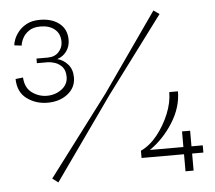

<svg xmlns="http://www.w3.org/2000/svg" viewBox="-45 -613 743 662"><g transform="rotate(-5 326.5 -282.0)"><path d="M118 -277Q78 -277 47 -299.5Q16 -322 15 -368L41 -371Q43 -335 66.5 -318Q90 -301 118 -301Q147 -301 169 -317.5Q191 -334 191 -360Q191 -383 180 -395Q169 -407 155 -411.5Q141 -416 131 -416H93V-432H132Q156 -432 170 -447Q184 -462 184 -482Q184 -510 165.5 -525.5Q147 -541 116 -541Q91 -541 76 -530.5Q61 -520 54 -506Q47 -492 46 -481L21 -484Q21 -492 26 -505Q31 -518 42 -531.5Q53 -545 71 -554.5Q89 -564 116 -564Q158 -564 183.5 -543.5Q209 -523 209 -487Q209 -464 196.5 -447Q184 -430 164 -424Q185 -419 200.5 -401.5Q216 -384 216 -356Q216 -321 188 -299Q160 -277 118 -277ZM131 0 111 -15 320 -292 509 -562 529 -548 332 -284ZM424 -59V-84Q456 -99 481.5 -131Q507 -163 523 -202Q539 -241 539 -277H569Q569 -222 536 -169.5Q503 -117 455 -84H638V-59ZM571 0V-138H599V0Z"/></g></svg>

Font: Darker Grotesque Light Light
Style: Regular
Weight: 300
Version: Version 1.000;gftools[0.9.28]